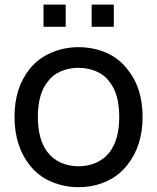

<svg xmlns="http://www.w3.org/2000/svg" viewBox="-20 -778 666 814"><path d="M258.5 -758.5V-664.5H164.5V-758.5ZM462.5 -758.5V-664.5H368.5V-758.5ZM106.5 -77Q41.5 -159 41.5 -282.5Q41.5 -406.5 106.5 -486.5Q142 -530.5 196 -554Q250.5 -578 312.5 -578Q375.5 -578 429.5 -554.8Q483.5 -531.5 518.5 -486.5Q584.5 -407.5 584.5 -282.5Q584.5 -158.5 518.5 -77Q482.5 -31.5 429 -8Q375.5 15.5 312.5 15.5Q251 15.5 196.8 -8Q142.5 -31.5 106.5 -77ZM445 -430Q424 -460 388.5 -475.2Q353 -490.5 312.5 -490.5Q272 -490.5 237 -475.2Q202 -460 181 -430Q140.5 -379 140.5 -282.5Q140.5 -186.5 181 -133.5Q203.5 -103.5 238.2 -88.2Q273 -73 312.5 -73Q353 -73 387.8 -88.2Q422.5 -103.5 445 -133.5Q485.5 -186.5 485.5 -282.5Q485.5 -379 445 -430Z"/></svg>

Font: Russisch Sans Medium
Style: Regular
Weight: 500
Width: 4
Designer: Michael Sharanda (font) & Cristiano Sobral (main changes)
Foundry: Michael Sharanda
Version: Version 2.00;September 8, 2020;FontCreator 13.0.0.2681 64-bi